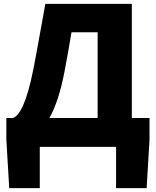

<svg xmlns="http://www.w3.org/2000/svg" viewBox="-20 -764 811 999"><path d="M237 -150C270 -208 295 -287 314 -383C331 -470 337 -510 352 -596H488V-150ZM758 -150H666V-744H216C190 -605 179 -534 154 -406C119 -228 81 -161 47 -150H13V-38L28 215H187V0H584V215H743L758 -38Z"/></svg>

Font: Noto Sans CJK Black
Style: Bold
Weight: 900
Designer: Ryoko NISHIZUKA (kana & ideographs); Paul D. Hunt (Latin, Greek & Cyrillic); Wenlong ZHANG (bopomofo); Sandoll Communica
Foundry: Adobe Systems Incorporated
Version: Version 1.000;PS 1;hotconv 1.0.78;makeotf.lib2.5.61930